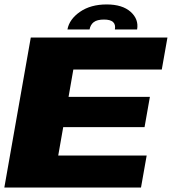

<svg xmlns="http://www.w3.org/2000/svg" viewBox="-32 -844 774 864"><path d="M-12.5 0 106.5 -675H721.5L696 -531H298L276.5 -408H642.5L618.5 -272H252.5L230 -144H628L602.5 0ZM448 -824Q518.5 -824 555.8 -790.8Q593 -757.5 585 -711.5H485Q493 -756 436 -756Q405 -756 390 -744.5Q375 -733 371 -711.5H271.5Q280 -757.5 328 -790.8Q376 -824 448 -824Z"/></svg>

Font: Anybody ExtraExpanded ExtraBold
Style: Italic
Weight: 800
Width: 8
Italic angle: -10°
Designer: Tyler Finck
Foundry: Etcetera Type Company
Version: Version 1.010; ttfautohint (v1.8.3) -l 8 -r 50 -G 200 -x 14 